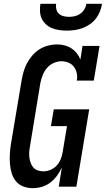

<svg xmlns="http://www.w3.org/2000/svg" viewBox="-20 -975 553 1003"><path d="M151 8Q125 8 101.5 -1Q78 -10 63 -28.5Q48 -47 41 -70.5Q34 -94 32 -119Q30 -144 31.5 -170Q33 -196 37 -222L93 -556Q97 -579 103.5 -601.5Q110 -624 121.5 -645.5Q133 -667 149.5 -686Q166 -705 187 -718Q208 -731 231.5 -737Q255 -743 278 -743Q298 -743 317.5 -738Q337 -733 353 -722.5Q369 -712 381 -697Q393 -682 400 -664L411 -735H500L470 -554H381Q385 -574 381 -592.5Q377 -611 366.5 -625.5Q356 -640 338.5 -647.5Q321 -655 301 -655Q281 -655 260.5 -646Q240 -637 225.5 -620Q211 -603 203 -582.5Q195 -562 191 -542L136 -207Q133 -192 132.5 -177.5Q132 -163 134 -149Q136 -135 141 -122Q146 -109 155 -99Q164 -89 178 -84.5Q192 -80 206 -80Q225 -80 243.5 -87.5Q262 -95 275.5 -109.5Q289 -124 296.5 -142Q304 -160 307 -179L330 -316H246L261 -404H446L379 0H287L303 -100Q293 -78 278 -57.5Q263 -37 243 -21.5Q223 -6 198.5 1Q174 8 151 8ZM329 -815Q309 -815 289 -818Q269 -821 251.5 -828Q234 -835 220 -848Q206 -861 198 -878Q190 -895 189 -915Q188 -935 191 -955H273Q271 -940 274.5 -926Q278 -912 288 -903Q298 -894 312 -890.5Q326 -887 341 -887Q356 -887 371 -890.5Q386 -894 399 -903Q412 -912 420.5 -926Q429 -940 431 -955H513Q510 -935 502 -915Q494 -895 481 -878Q468 -861 449 -848Q430 -835 410.5 -828Q391 -821 370 -818Q349 -815 329 -815Z"/></svg>

Font: Iosevka Curly Slab Semibold
Style: Italic
Weight: 600
Italic angle: -9°
Monospace: yes
Designer: Belleve Invis
Foundry: Belleve Invis
Version: Version 22.1.2; ttfautohint (v1.8.4)